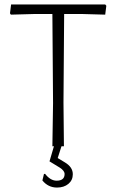

<svg xmlns="http://www.w3.org/2000/svg" viewBox="-20 -659 523 865"><path d="M257 0 240 53 273 73Q308 94 308 126Q308 153 288 169.5Q268 186 237 186Q197 186 171 154L178 125L183 124Q207 155 235 155Q271 155 271 125Q271 110 249 96L203 68L223 0H216L219 -194L216 -596H138L29 -593L25 -599L30 -639H454L459 -633L454 -593L347 -596H269L266 -197L268 0Z"/></svg>

Font: Alegreya Sans SC Light
Style: Regular
Weight: 300
Designer: Juan Pablo del Peral
Foundry: Huerta Tipografica
Version: Version 2.007